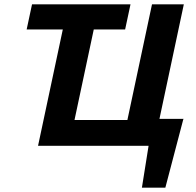

<svg xmlns="http://www.w3.org/2000/svg" viewBox="-20 -678 912 893"><path d="M547 0 687 -658H835L695 0ZM205 0 230 -120H673L648 0ZM157 0 297 -658H441L301 0ZM640 195 691 -125H833L749 195ZM669 0 696 -125H834L743 0ZM104 -541 129 -658H587L562 -541Z"/></svg>

Font: Ysabeau Infant ExtraBold
Style: Italic
Weight: 800
Italic angle: -12°
Designer: Christian Thalmann (Catharsis Fonts)
Version: Version 2.001;gftools[0.9.30]; featfreeze: ss01,ss02,lnum